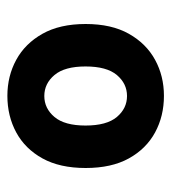

<svg xmlns="http://www.w3.org/2000/svg" viewBox="8 -750 464 520"><g transform="rotate(90 240.0 -490.0)"><path d="M45 -490Q45 -560 71.5 -607Q98 -654 142 -678Q186 -702 239.6 -702Q294.4 -702 338.7 -678Q383 -654 409 -607Q435 -560 435 -490Q435 -420 409 -373Q383 -326 338.7 -302Q294.4 -278 239.6 -278Q186 -278 142 -302Q98 -326 71.5 -373Q45 -420 45 -490ZM160 -489.6Q160 -433 183.2 -405.5Q206.4 -378 240 -378Q273.6 -378 296.8 -405.5Q320 -433 320 -489.6Q320 -547 296.8 -574.5Q273.6 -602 240 -602Q206.4 -602 183.2 -574.5Q160 -547 160 -489.6Z"/></g></svg>

Font: Radio Canada
Style: Regular
Weight: 400
Designer: Charles Daoud, Etienne Aubert Bonn, Alexandre Saumier Demers, Jacques Le Bailly
Foundry: Radio-Canada
Version: Version 2.104;gftools[0.9.28.dev5+ged2979d]